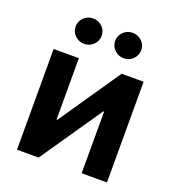

<svg xmlns="http://www.w3.org/2000/svg" viewBox="-137 -869 892 978"><g transform="rotate(20 309.0 -380.5)"><path d="M552.7 0H415.5V-333.5H411.1L182.1 0H64.9V-545.9H201.7V-213.4H206.1L433.6 -545.9H552.7ZM416 -623.5Q386.7 -623.5 366 -643.8Q345.2 -664.1 345.2 -692.4Q345.2 -721.2 366 -741.2Q386.7 -761.2 416 -761.2Q445.3 -761.2 465.8 -741.2Q486.3 -721.2 486.3 -692.4Q486.3 -664.1 465.8 -643.8Q445.3 -623.5 416 -623.5ZM201.7 -623.5Q172.4 -623.5 151.6 -643.8Q130.9 -664.1 130.9 -692.4Q130.9 -721.2 151.6 -741.2Q172.4 -761.2 201.7 -761.2Q230.5 -761.2 251.2 -741.2Q272 -721.2 272 -692.4Q272 -664.1 251.2 -643.8Q230.5 -623.5 201.7 -623.5Z"/></g></svg>

Font: Inter Cardless
Style: Bold
Weight: 700
Designer: Rasmus Andersson
Foundry: rsms
Version: Version 4.001;git-9221beed3